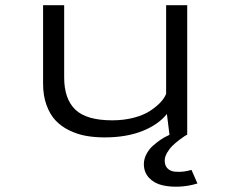

<svg xmlns="http://www.w3.org/2000/svg" viewBox="-20 -521 890 742"><path d="M384 10Q345.5 10 312.2 4Q279 -2 248 -17Q217 -32 195 -55.2Q173 -78.5 159.8 -114.8Q146.5 -151 146.5 -197.5V-501H228V-221.5Q228 -139 271 -97.5Q314 -56 414 -56Q459 -56 497.5 -66.2Q536 -76.5 560.8 -93Q585.5 -109.5 600.8 -126Q616 -142.5 622 -158.5V-501H703.5V0H702Q698.5 2 692.8 5.5Q687 9 672.2 20.2Q657.5 31.5 646.2 42.5Q635 53.5 625.8 69.2Q616.5 85 616.5 99.5Q616.5 119.5 627.8 130.2Q639 141 656.5 142.5Q674 144 689.8 142Q705.5 140 720 135.5L743 188Q709.5 198.5 673.8 200.2Q638 202 607 194.8Q576 187.5 556 166.2Q536 145 536 113Q536 93 546.2 74Q556.5 55 571 42.2Q585.5 29.5 600 19.5Q614.5 9.5 625 5L635 0L625 -80.5Q591 -38.5 529.2 -14.2Q467.5 10 384 10Z"/></svg>

Font: League Mono Wide Light
Style: Regular
Weight: 300
Width: 8
Designer: Tyler Finck
Foundry: The League of Moveable Type / Tyler Finck
Version: Version 2.210